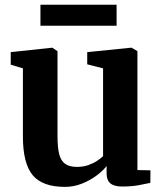

<svg xmlns="http://www.w3.org/2000/svg" viewBox="-20 -756 669 788"><path d="M481.5 9.5Q448.5 9.5 433 -3.5Q417.5 -16.5 417.5 -44.5V-74.5Q401.5 -54 374.5 -34.2Q347.5 -14.5 314.8 -1.8Q282 11 247 11Q154 11 114 -37.2Q74 -85.5 74 -196V-475.5L24 -490.5V-542L191.5 -560H195L216 -546V-196.5Q216 -150.5 223 -123.2Q230 -96 247.5 -83.5Q265 -71 296 -71Q321.5 -71 342 -78.2Q362.5 -85.5 377.8 -95.5Q393 -105.5 403 -115V-475.5L338 -492V-542L515.5 -560H520.5L544 -546V-58L597.5 -57L597 -5.5Q579.5 -1.5 549.8 4Q520 9.5 481.5 9.5ZM458.5 -736.5V-650.5H146V-736.5Z"/></svg>

Font: Merriweather 36pt
Style: Bold
Weight: 700
Designer: Eben Sorkin
Foundry: Eben Sorkin
Version: Version 2.100